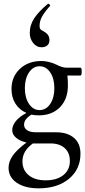

<svg xmlns="http://www.w3.org/2000/svg" viewBox="-20 -759 468 1052"><path d="M207 -500Q180.7 -500 161.9 -523.2Q143.1 -546.4 143.1 -578.1Q143.1 -622.6 168.2 -659.9Q193.4 -697.3 242.2 -737.8Q245.1 -740.7 251 -734.9Q256.8 -729 253.9 -726.1Q224.6 -693.8 210.7 -668.9Q196.8 -644 196.8 -617.2Q196.8 -598.6 209 -592.8Q231 -582 241 -569.8Q251 -557.6 251 -540Q251 -520.5 239.3 -510.3Q227.5 -500 207 -500ZM192.9 -127Q169.4 -127 151.9 -130.9Q111.8 -106 111.8 -76.2Q111.8 -56.6 128.7 -45.4Q145.5 -34.2 175.8 -34.2H287.1Q350.1 -34.2 385.5 -3.4Q420.9 27.3 420.9 83Q420.9 168.5 357.9 220.7Q294.9 272.9 191.9 272.9Q116.7 272.9 71.8 242.4Q26.9 211.9 26.9 160.2Q26.9 126.5 50 93.5Q73.2 60.5 125 22Q88.9 13.7 68.1 -4.2Q47.4 -22 46.9 -44.9Q46.9 -71.3 67.1 -95.9Q87.4 -120.6 125 -140.1Q86.4 -156.7 64.7 -190.9Q43 -225.1 43 -271Q43 -338.4 88.9 -381.6Q134.8 -424.8 207 -424.8Q245.1 -424.8 287.1 -405.8Q320.3 -388.2 344.2 -388.2H420.9Q427.7 -388.2 427.7 -366.7Q427.7 -345.2 420.9 -345.2H349.1Q352.1 -321.3 352.1 -291Q352.1 -216.3 308.6 -171.6Q265.1 -127 192.9 -127ZM196.8 -155.8Q232.4 -155.8 255.1 -189.5Q277.8 -223.1 277.8 -275.9Q277.8 -329.1 255.1 -362.5Q232.4 -396 196.8 -396Q161.6 -396 138.9 -362.1Q116.2 -328.1 116.2 -275.9Q116.2 -223.6 138.9 -189.7Q161.6 -155.8 196.8 -155.8ZM230 229Q291.5 229 327.1 200.4Q362.8 171.9 362.8 123Q362.8 78.1 334.5 52.5Q306.2 26.9 256.8 26.9H160.2Q103 67.9 103 125Q103 172.9 137.2 200.9Q171.4 229 230 229Z"/></svg>

Font: Junicode SmCond
Style: Regular
Weight: 400
Width: 4
Designer: Peter S. Baker
Version: Version 2.206